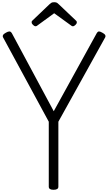

<svg xmlns="http://www.w3.org/2000/svg" viewBox="-20 -1706 981 1740"><path d="M465 14Q422 14 422 -14V-603L9 -1365Q2 -1377 7.5 -1388Q13 -1399 34 -1410Q53 -1421 65.5 -1421Q78 -1421 88 -1404L467 -698L856 -1404Q866 -1421 877 -1421Q888 -1421 907 -1410Q928 -1399 933.5 -1388Q939 -1377 932 -1365L509 -603V-14Q509 14 465 14ZM302 -1468Q292 -1468 279.5 -1480Q267 -1492 267 -1502Q267 -1505 267 -1509Q267 -1513 273 -1519L427 -1666Q434 -1673 443 -1679.5Q452 -1686 471 -1686Q490 -1686 498.5 -1679.5Q507 -1673 514 -1666L670 -1518Q675 -1513 675.5 -1509Q676 -1505 676 -1502Q676 -1492 663.5 -1480Q651 -1468 641 -1468Q634 -1468 629 -1471.5Q624 -1475 616 -1481L471 -1586L327 -1481Q320 -1475 314 -1471.5Q308 -1468 302 -1468Z"/></svg>

Font: Playwrite BE WAL
Style: Regular
Weight: 400
Designer: Veronika Burian, José Scaglione
Foundry: TypeTogether
Version: Version 1.002